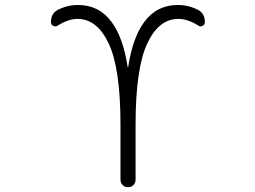

<svg xmlns="http://www.w3.org/2000/svg" viewBox="-20 -784 1040 782"><path d="M532.2 -276.4V-52.7Q532.2 -39.1 523.4 -30.3Q514.6 -21.5 501.5 -21.5Q488.3 -21.5 479.5 -30.3Q470.7 -39.1 470.7 -52.7V-276.4Q470.7 -503.9 423.3 -605.5Q376 -707 295.9 -707Q258.8 -707 214.8 -679.7Q206.1 -673.8 196.8 -678.7Q187.5 -683.6 187.5 -693.4Q187.5 -729.5 215.8 -744.1Q254.9 -763.7 297.9 -763.7Q383.8 -763.7 434.6 -694.3Q481.4 -631.8 500 -510.7Q500 -510.7 501 -510.7Q502 -510.7 502 -510.7Q520.5 -631.8 567.4 -694.3Q618.2 -763.7 704.1 -763.7Q747.1 -763.7 786.1 -744.1Q814.5 -729.5 814.5 -693.4Q814.5 -683.6 805.2 -678.7Q795.9 -673.8 788.1 -679.7Q745.1 -707 706.1 -707Q626 -707 579.1 -605.5Q532.2 -503.9 532.2 -276.4Z"/></svg>

Font: Gen Jyuu Gothic L Monospace Light
Style: Regular
Weight: 300
Designer: [Source Han Sans]
Ryoko NISHIZUKA  (kana & ideographs); Paul D. Hunt (Latin, Greek & Cyrillic); Wenlong ZHANG  (bopomofo
Version: Version 1.002.20150607